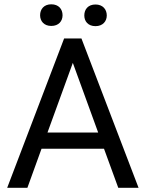

<svg xmlns="http://www.w3.org/2000/svg" viewBox="-20 -894 692 914"><path d="M639.6 0 367.7 -710.9H285.2L14.2 0H110.4L177.7 -186H475.1L543 0ZM326.7 -594.7 447.3 -263.2H206.1ZM170.9 -821.3C170.9 -793.5 189.5 -770.5 224.1 -770.5C259.3 -770.5 277.8 -793.5 277.8 -821.3C277.8 -850.6 259.3 -873.5 224.1 -873.5C189.5 -873.5 170.9 -850.6 170.9 -821.3ZM381.3 -820.3C381.3 -792.5 399.4 -769.5 434.6 -769.5C469.2 -769.5 488.3 -792.5 488.3 -820.3C488.3 -849.6 469.2 -872.6 434.6 -872.6C399.4 -872.6 381.3 -849.6 381.3 -820.3Z"/></svg>

Font: Vazirmatn
Style: Regular
Weight: 400
Designer: Saber Rastikerdar
Foundry: Saber Rastikerdar
Version: Version 33.003